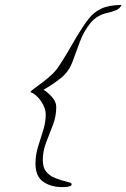

<svg xmlns="http://www.w3.org/2000/svg" viewBox="-20 -702 517 785"><path d="M236 63Q187 63 156 40.5Q125 18 125 -33Q125 -68 135.5 -102Q146 -136 156.5 -169Q167 -202 167 -234Q167 -260 148 -288Q129 -316 104 -326Q105 -329 118.5 -339Q132 -349 151.5 -363.5Q171 -378 190 -395.5Q209 -413 221 -432Q241 -462 258.5 -492Q276 -522 294 -553Q320 -596 341.5 -624Q363 -652 393.5 -666.5Q424 -681 477 -682Q471 -667 453.5 -660Q436 -653 422 -650Q377 -641 350 -608Q323 -575 307 -532.5Q291 -490 277 -451Q262 -409 228.5 -382.5Q195 -356 158 -335Q175 -325 192.5 -305.5Q210 -286 210 -264Q210 -227 196.5 -191.5Q183 -156 169 -120.5Q155 -85 155 -47Q155 -17 169 0Q183 17 205.5 26Q228 35 253 41Q256 42 264.5 44Q273 46 273 52Q273 57 265 59.5Q257 62 248 62.5Q239 63 236 63Z"/></svg>

Font: Ms Madi
Style: Regular
Weight: 400
Designer: Robert E. Leuschke
Foundry: Robert E. Leuschke
Version: Version 1.010; ttfautohint (v1.8.3)